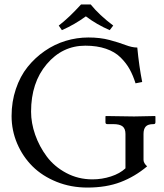

<svg xmlns="http://www.w3.org/2000/svg" viewBox="-20 -825 733 857"><path d="M384.8 -805.2Q422.9 -757.8 485.4 -710.9L469.7 -690.4Q411.1 -715.8 363.3 -752Q313 -715.3 256.3 -690.4L242.2 -710.9Q287.1 -745.1 341.8 -805.2ZM374.5 -657.7Q427.2 -657.7 469 -646.5Q510.7 -635.3 540.3 -624Q569.8 -612.8 592.8 -612.8Q600.6 -530.3 614.7 -459L585 -453.1Q573.7 -488.8 558.6 -516.1Q543.5 -543.5 518.1 -568.6Q492.7 -593.8 452.9 -607.4Q413.1 -621.1 360.8 -621.1Q258.3 -621.1 188.5 -538.6Q118.7 -456.1 118.7 -326.7Q118.7 -275.9 137 -223.6Q155.3 -171.4 188.7 -126.5Q222.2 -81.5 275.6 -53Q329.1 -24.4 392.6 -24.4Q435.1 -24.4 475.1 -37.4Q515.1 -50.3 540 -73.7V-227.1Q540 -250.5 527.3 -260.7Q514.6 -271 485.4 -271H459Q450.7 -271 450.7 -279.3V-305.2L452.6 -307.1Q539.6 -305.2 578.6 -305.2L671.9 -307.1L673.8 -305.2V-279.3Q673.8 -271 666 -271H665Q640.1 -271 630.4 -260Q620.6 -249 620.6 -227.1V-111.3Q620.6 -97.2 636.7 -82.5Q582 -36.6 518.1 -12.2Q454.1 12.2 370.1 12.2Q296.4 12.2 232.7 -13.4Q168.9 -39.1 125.2 -82.5Q81.5 -126 56.6 -184.3Q31.7 -242.7 31.7 -307.1Q31.7 -371.1 50.8 -427.7Q69.8 -484.4 103 -525.9Q136.2 -567.4 179.7 -597.4Q223.1 -627.4 272.9 -642.6Q322.8 -657.7 374.5 -657.7Z"/></svg>

Font: Libertinage
Style: f
Weight: 400
Designer: OSP
Foundry: OSP
Version: Version 1.0; 2008; OFL relea